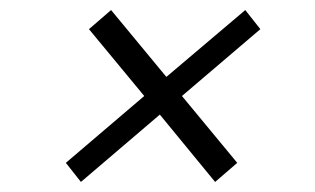

<svg xmlns="http://www.w3.org/2000/svg" viewBox="-20 -541 627 382"><path d="M201 -521 311 -388 468 -521 498 -483 342 -350 452 -217 408 -179 298 -313 141 -179 111 -217 267 -350 157 -483Z"/></svg>

Font: Pathway Extreme 8pt Thin 12pt ExtraLight
Style: Italic
Weight: 250
Italic angle: -8°
Version: Version 1.001;gftools[0.9.26]